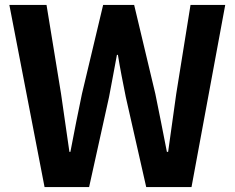

<svg xmlns="http://www.w3.org/2000/svg" viewBox="-20 -760 955 780"><path d="M169 -740H18L161 0H342L423 -366C435 -426 444 -481 455 -537H459C468 -481 479 -426 491 -366L574 0H758L895 -740H754L696 -379C685 -302 674 -223 663 -143H658C642 -223 627 -303 611 -379L525 -740H399L313 -379C297 -302 281 -223 266 -143H262C251 -223 239 -299 228 -379Z"/></svg>

Font: Spoqa Han Sans Neo Bold
Style: Bold
Weight: 700
Designer: [Spoqa Han Sans Neo] Dong-huui Kim  Younghwa Kang  Yujin Lee  [Noto Sans] Ryoko NISHIZUKA  (kana & ideographs); Paul D. 
Foundry: Spoqa (http://www.spoqa-han-sans.com)
Version: Version 1.100;hotconv 1.0.109;makeotfexe 2.5.65596